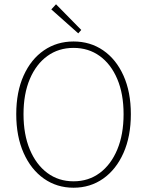

<svg xmlns="http://www.w3.org/2000/svg" viewBox="-20 -866 688 898"><path d="M324 12Q246 12 185.5 -30.5Q125 -73 90.5 -150.5Q56 -228 56 -332Q56 -436 90.5 -512.5Q125 -589 185.5 -630.5Q246 -672 324 -672Q402 -672 462.5 -630.5Q523 -589 557.5 -512.5Q592 -436 592 -332Q592 -228 557.5 -150.5Q523 -73 462.5 -30.5Q402 12 324 12ZM324 -18Q394 -18 446.5 -57Q499 -96 528.5 -166.5Q558 -237 558 -332Q558 -427 528.5 -496.5Q499 -566 446.5 -604Q394 -642 324 -642Q254 -642 201.5 -604Q149 -566 119.5 -496.5Q90 -427 90 -332Q90 -237 119.5 -166.5Q149 -96 201.5 -57Q254 -18 324 -18ZM346 -710 220 -822 242 -846 360 -726Z"/></svg>

Font: Assistant ExtraLight ExtraLight
Style: Regular
Weight: 250
Version: Version 3.000